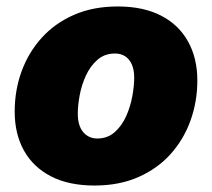

<svg xmlns="http://www.w3.org/2000/svg" viewBox="-20 -570 663 600"><path d="M275.4 9.8Q195.3 9.8 139.6 -18.8Q84 -47.4 54.9 -99.4Q25.9 -151.4 25.9 -221.2Q25.9 -288.1 47.6 -347.4Q69.3 -406.7 110.8 -452.4Q152.3 -498 211.9 -523.9Q271.5 -549.8 348.1 -549.8Q427.7 -549.8 483.2 -521.2Q538.6 -492.7 567.6 -440.4Q596.7 -388.2 596.7 -318.4Q596.7 -252.9 575.4 -193.6Q554.2 -134.3 513.2 -88.6Q472.2 -43 412.4 -16.6Q352.5 9.8 275.4 9.8ZM284.2 -137.2Q315.9 -137.2 338.4 -157Q360.8 -176.8 374.3 -207Q387.7 -237.3 393.6 -269.8Q399.4 -302.2 399.4 -327.1Q399.4 -352.1 391.8 -368.9Q384.3 -385.7 370.8 -394.3Q357.4 -402.8 339.4 -402.8Q307.1 -402.8 284.7 -383.3Q262.2 -363.8 248.5 -334Q234.9 -304.2 229 -272.2Q223.1 -240.2 223.1 -215.3Q223.1 -177.2 240 -157.2Q256.8 -137.2 284.2 -137.2Z"/></svg>

Font: Inter 16pt Black
Style: Italic
Weight: 900
Italic angle: -9.3988°
Version: Version 4.001;git-66647c0bb